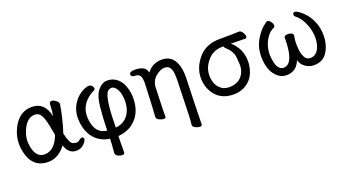

<svg xmlns="http://www.w3.org/2000/svg" viewBox="-53 -1013 3109 1726"><g transform="rotate(-20 1501.5 -150.5)"><path d="M240 -51Q336 -51 386 -184L376 -236Q360 -333 339 -375Q318 -417 275 -417Q210 -417 168 -340Q133 -275 133 -212Q133 -199 135 -186Q150 -51 240 -51ZM248 24Q79 24 55 -183Q53 -198 53 -213Q53 -303 99 -383Q161 -492 275 -492Q396 -492 427 -348Q436 -391 438 -458Q439 -482 461 -482Q478 -482 499.5 -466Q521 -450 523 -432Q516 -380 497.5 -303Q479 -226 460 -170Q480 -78 508 -61Q523 -53 546 -53Q562 -53 576.5 -66Q591 -79 604 -79Q621 -79 621 -61Q621 -49 608.5 -31Q596 -13 573 1.5Q550 16 517 16Q446 16 416 -73Q390 -31 344.5 -3.5Q299 24 248 24Z M922 -59Q978 -62 1019 -98Q1082 -155 1082 -263Q1082 -285 1075 -321Q1068 -357 1048.5 -382.5Q1029 -408 1008 -408Q975 -408 959 -378Q923 -304 922 -59ZM892 194Q873 194 852.5 183.5Q832 173 830 153Q839 55 839 17Q793 13 751 -12Q658 -64 635 -192Q630 -223 630 -252Q630 -335 675 -399Q725 -469 802 -492Q812 -495 821 -495Q843 -495 855 -476Q862 -466 862 -457Q862 -445 850 -439Q757 -395 725 -312Q713 -282 713 -242Q713 -222 716 -200Q734 -70 840 -60Q842 -169 852.5 -278.5Q863 -388 903.5 -435.5Q944 -483 993 -483Q1067 -483 1115 -419Q1146 -376 1157 -303Q1160 -279 1160 -255Q1160 -110 1063 -33Q1003 14 918 21Q916 69 916 174Q916 194 892 194Z M1636 193Q1619 193 1595.5 182.5Q1572 172 1571 156L1570 153Q1576 110 1577 65L1587 -274Q1587 -316 1583.5 -344.5Q1580 -373 1565 -394Q1550 -415 1514 -415Q1477 -415 1431.5 -377.5Q1386 -340 1382 -279Q1375 -104 1375 -74Q1375 -10 1374.5 3Q1374 16 1353 16Q1337 16 1312.5 4.5Q1288 -7 1288 -26Q1292 -64 1304 -350Q1304 -364 1302 -379Q1296 -437 1246 -437Q1207 -437 1207 -463Q1207 -489 1260 -489Q1364 -489 1374 -420Q1427 -492 1518 -492Q1609 -492 1646 -408Q1669 -354 1669 -281V-270Q1658 73 1657 179Q1657 193 1636 193Z M2099 -76Q2163 -121 2163 -210Q2163 -221 2158 -280Q2153 -339 2093 -393Q2081 -403 2080 -414H2071Q1978 -414 1923 -345Q1872 -284 1872 -211Q1872 -134 1914 -89Q1950 -51 2006 -51Q2062 -51 2099 -76ZM2022 24Q1888 24 1826 -83Q1792 -143 1792 -213Q1792 -314 1865.5 -401Q1939 -488 2070 -488Q2206 -488 2257 -491Q2275 -491 2289.5 -468Q2304 -445 2304 -431Q2304 -412 2288 -412Q2221 -414 2151 -414Q2174 -399 2205 -352Q2243 -294 2243 -214Q2243 -159 2221 -103.5Q2199 -48 2146 -12Q2093 24 2022 24Z M2789 24Q2744 24 2707 -3Q2670 -30 2660 -72Q2623 24 2527 24Q2483 24 2449 -3Q2368 -66 2368 -213Q2368 -301 2413 -375Q2451 -441 2505 -479Q2524 -493 2527 -493Q2543 -493 2558.5 -473Q2574 -453 2574 -436Q2574 -422 2564 -417Q2525 -401 2497 -362Q2446 -291 2446 -199Q2453 -48 2525 -48Q2600 -48 2619 -188Q2625 -236 2625 -281V-297Q2625 -320 2665 -320Q2679 -320 2695 -313Q2711 -306 2711 -290Q2703 -246 2703 -208Q2703 -185 2707.5 -147Q2712 -109 2729 -78.5Q2746 -48 2779 -48Q2850 -48 2875 -138Q2884 -168 2884 -203Q2884 -267 2862 -325Q2831 -406 2785 -440Q2769 -452 2769 -468Q2769 -486 2789 -486Q2804 -486 2829.5 -467.5Q2855 -449 2883 -418Q2961 -324 2961 -199Q2961 -126 2931 -65Q2889 24 2789 24Z"/></g></svg>

Font: LXGW WenKai Medium
Style: Regular
Weight: 500
Designer: LXGW / Fontworks Inc.
Foundry: LXGW / Fontworks Inc.
Version: Version 1.501; October 10, 2024